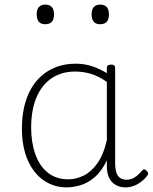

<svg xmlns="http://www.w3.org/2000/svg" viewBox="-20 -795 663 832"><path d="M269 17Q214 17 170 -13Q126 -43 100.5 -100.5Q75 -158 75 -239Q75 -288 84.5 -330.5Q94 -373 113 -407.5Q132 -442 160.5 -467Q189 -492 226 -505.5Q263 -519 309 -519Q344 -519 376 -509Q408 -499 443 -478V-500Q443 -508 447.5 -511.5Q452 -515 461 -515Q471 -515 475 -511.5Q479 -508 479 -500V-88Q479 -64 484 -48Q489 -32 500.5 -24Q512 -16 529 -16Q540 -16 551 -20Q562 -24 573 -33Q584 -42 595 -55Q600 -61 605 -61Q610 -61 615 -55Q620 -51 621.5 -46Q623 -41 619 -35Q608 -20 592.5 -8Q577 4 559.5 10.5Q542 17 525 17Q506 17 491 11Q476 5 465 -6.5Q454 -18 448.5 -35.5Q443 -53 443 -76Q443 -82 443 -88.5Q443 -95 443 -100Q420 -52 389.5 -26.5Q359 -1 327.5 8Q296 17 269 17ZM115 -243Q115 -178 133 -127Q151 -76 187 -47Q223 -18 276 -18Q309 -18 341.5 -33.5Q374 -49 401 -86Q428 -123 443 -188V-440Q406 -466 372.5 -475.5Q339 -485 305 -485Q270 -485 240.5 -474.5Q211 -464 188 -444Q165 -424 148.5 -394.5Q132 -365 123.5 -327Q115 -289 115 -243ZM176 -690Q157 -690 148 -701Q139 -712 139 -733Q139 -754 148.5 -764.5Q158 -775 176 -775Q195 -775 204.5 -764.5Q214 -754 214 -733Q214 -711 204.5 -700.5Q195 -690 176 -690ZM414 -690Q395 -690 386 -701Q377 -712 377 -733Q377 -754 386.5 -764.5Q396 -775 414 -775Q433 -775 442.5 -764.5Q452 -754 452 -733Q452 -711 442.5 -700.5Q433 -690 414 -690Z"/></svg>

Font: Playwrite BR Thin
Style: Regular
Weight: 250
Version: Version 1.003